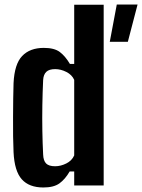

<svg xmlns="http://www.w3.org/2000/svg" viewBox="-20 -821 629 850"><path d="M172 9Q109 9 76.5 -27.2Q44 -63.5 40 -147Q38.5 -177 38 -217.8Q37.5 -258.5 37.8 -302Q38 -345.5 38.5 -385.2Q39 -425 40 -453Q44 -537.5 78.2 -573.2Q112.5 -609 174 -609Q220.5 -609 244.8 -590.8Q269 -572.5 289.5 -538H308.5V-800H439V0H308.5V-62H288.5Q268.5 -27.5 243.2 -9.2Q218 9 172 9ZM224 -85Q249 -85 273.8 -97.5Q298.5 -110 308.5 -133V-467.5Q298.5 -490 273.8 -502.5Q249 -515 224.5 -515Q197.5 -515 185 -503Q172.5 -491 171 -467Q168.5 -413.5 167.5 -355.5Q166.5 -297.5 167.5 -241.5Q168.5 -185.5 171 -137Q172 -109.5 184.2 -97.2Q196.5 -85 224 -85ZM466 -636 497 -801H589L546 -636Z"/></svg>

Font: Big Shoulders
Style: Bold
Weight: 700
Designer: Patric King
Foundry: XO Type Co
Version: Version 2.002